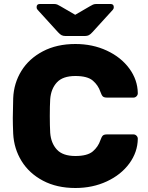

<svg xmlns="http://www.w3.org/2000/svg" viewBox="-20 -930 742 960"><path d="M44 0ZM357 -150Q417 -150 444 -173Q471 -196 482 -229Q488 -246 494 -252Q500 -258 516 -258H647Q656 -258 662.5 -251.5Q669 -245 669 -236Q668 -169 626.5 -112.5Q585 -56 514 -23Q443 10 357 10Q264 10 195 -26.5Q126 -63 88 -124.5Q50 -186 46 -261Q44 -309 44 -340Q44 -377 46 -439Q49 -514 87 -575.5Q125 -637 194.5 -673.5Q264 -710 357 -710Q443 -710 514 -677Q585 -644 626.5 -587.5Q668 -531 669 -464Q669 -455 662.5 -448.5Q656 -442 647 -442H516Q500 -442 494 -448Q488 -454 482 -471Q471 -504 444 -527Q417 -550 357 -550Q294 -550 264.5 -518Q235 -486 231 -434Q229 -400 229 -350Q229 -302 231 -266Q235 -214 264.5 -182Q294 -150 357 -150ZM270 -769 168 -881Q163 -886 163 -894Q163 -910 179 -910H251Q260 -910 267 -907Q274 -904 282 -899L356 -856L430 -899Q438 -904 445 -907Q452 -910 461 -910H533Q549 -910 549 -894Q549 -886 544 -881L442 -769Q432 -758 424 -754Q416 -750 405 -750H307Q296 -750 288 -754Q280 -758 270 -769Z"/></svg>

Font: Hezaedrus
Style: Bold
Weight: 700
Designer: Hubert & Fischer
Foundry: Hubert & Fischer
Version: Version 1.10;September 3, 2019;FontCreator 11.5.0.2425 64-bi